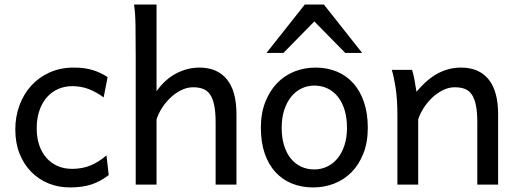

<svg xmlns="http://www.w3.org/2000/svg" viewBox="-20 -801 2247 833"><path d="M451.7 -41.5Q433.1 -27.3 414.8 -17.3Q396.5 -7.3 376.5 -0.7Q356.4 5.9 333.5 9Q310.5 12.2 283.2 12.2Q233.9 12.2 190.9 -5.1Q147.9 -22.5 115.7 -55.2Q83.5 -87.9 64.9 -134.3Q46.4 -180.7 46.4 -239.3Q46.4 -294.4 64.2 -343.3Q82 -392.1 115 -428.7Q147.9 -465.3 195.1 -486.6Q242.2 -507.8 300.3 -507.8Q349.1 -507.8 384.5 -496.3Q419.9 -484.9 446.8 -466.3L429.7 -378.4Q396.5 -402.8 363.8 -415Q331.1 -427.2 293 -427.2Q260.3 -427.2 232.2 -414.8Q204.1 -402.3 183.3 -378.9Q162.6 -355.5 150.9 -321.3Q139.2 -287.1 139.2 -244.1Q139.2 -204.6 149.9 -172.4Q160.6 -140.1 180.7 -116.9Q200.7 -93.8 229 -81.1Q257.3 -68.4 293 -68.4Q337.4 -68.4 373.5 -83.5Q409.7 -98.6 441.9 -127Z M915.5 0V-268.6Q915.5 -314.5 909.4 -344.2Q903.3 -374 891.1 -391.4Q878.9 -408.7 860.6 -415.5Q842.3 -422.4 817.9 -422.4Q791.5 -422.4 766.4 -409.9Q741.2 -397.5 720.2 -377.7Q699.2 -357.9 683.1 -333Q667 -308.1 659.2 -283.2V0H568.8V-551.8Q568.8 -630.9 567.9 -690.2Q566.9 -749.5 561.5 -781.2H659.2V-405.3Q695.3 -456.5 744.1 -482.2Q793 -507.8 844.7 -507.8Q922.9 -507.8 964.4 -456.8Q1005.9 -405.8 1005.9 -305.2V0Z M1202.1 -246.6Q1202.1 -204.1 1212.4 -170.4Q1222.7 -136.7 1241.5 -113.5Q1260.3 -90.3 1286.1 -78.1Q1312 -65.9 1343.8 -65.9Q1373 -65.9 1398.9 -78.1Q1424.8 -90.3 1444.1 -113.5Q1463.4 -136.7 1474.4 -170.4Q1485.4 -204.1 1485.4 -246.6Q1485.4 -289.6 1475.1 -323.5Q1464.8 -357.4 1446 -381.1Q1427.2 -404.8 1401.1 -417.2Q1375 -429.7 1343.8 -429.7Q1314 -429.7 1288.1 -417.2Q1262.2 -404.8 1243.2 -381.1Q1224.1 -357.4 1213.1 -323.5Q1202.1 -289.6 1202.1 -246.6ZM1111.8 -246.6Q1111.8 -309.6 1130.9 -358.2Q1149.9 -406.7 1182.1 -440.2Q1214.4 -473.6 1257.3 -490.7Q1300.3 -507.8 1348.6 -507.8Q1398.9 -507.8 1440.7 -490.7Q1482.4 -473.6 1512.5 -440.2Q1542.5 -406.7 1559.1 -358.2Q1575.7 -309.6 1575.7 -246.6Q1575.7 -183.6 1556.6 -135.3Q1537.6 -86.9 1505.4 -54.2Q1473.1 -21.5 1430.2 -4.6Q1387.2 12.2 1338.9 12.2Q1288.6 12.2 1246.8 -4.6Q1205.1 -21.5 1175 -54.2Q1145 -86.9 1128.4 -135.3Q1111.8 -183.6 1111.8 -246.6ZM1136.2 -571.3 1302.2 -781.2H1385.3L1551.3 -571.3H1478L1343.8 -708L1209.5 -571.3Z M2050.8 0V-268.6Q2050.8 -314.5 2044.7 -344.2Q2038.6 -374 2026.6 -391.4Q2014.6 -408.7 1996.3 -415.5Q1978 -422.4 1953.1 -422.4Q1926.8 -422.4 1901.6 -409.9Q1876.5 -397.5 1855.5 -377.7Q1834.5 -357.9 1818.4 -333Q1802.2 -308.1 1794.4 -283.2V0H1704.1V-300.3Q1704.1 -372.6 1696 -422.6Q1688 -472.7 1679.7 -498H1767.6Q1770.5 -490.2 1773.4 -477.8Q1776.4 -465.3 1778.8 -451.7Q1781.2 -438 1783.2 -424.8L1787.1 -402.8Q1833.5 -458.5 1880.9 -483.2Q1928.2 -507.8 1980 -507.8Q2058.1 -507.8 2099.6 -456.8Q2141.1 -405.8 2141.1 -305.2V0Z"/></svg>

Font: Andika FrenchTight
Style: Regular
Weight: 400
Designer: Victor Gaultney, Annie Olsen, Julie Remington, Don Collingsworth, Eric Hays, Becca Hirsbrunner
Foundry: SIL International
Version: Version 5.000 ; Dig1 Dig4Opn Dig7 LnSpcTght